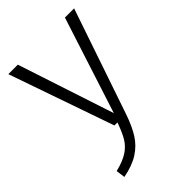

<svg xmlns="http://www.w3.org/2000/svg" viewBox="-217 -610 902 902"><g transform="rotate(-45 234.0 -159.5)"><path d="M273 2Q252 63 227 102Q202 141 162 166.5Q122 192 59 204L53 159Q105 146 134.5 127Q164 108 181.5 79.5Q199 51 217 0H197L15 -523H78L236 -43L391 -523H452Z"/></g></svg>

Font: Fira Sans Light
Style: Regular
Weight: 300
Designer: bBox Type GmbH & Carrois Corporate GbR & Edenspiekermann AG
Foundry: bBox Type GmbH & Carrois Corporate GbR & Edenspiekermann AG
Version: Version 4.301